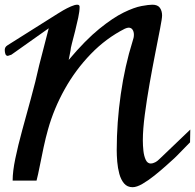

<svg xmlns="http://www.w3.org/2000/svg" viewBox="-21 -760 821 808"><path d="M537.1 27.8Q514.6 27.8 501.2 12Q487.8 -3.9 481.2 -28.3Q474.6 -52.7 472.4 -79.3Q470.2 -106 470.2 -127.9Q470.2 -244.6 487.3 -363.8Q504.4 -482.9 537.1 -586.9Q542.5 -601.6 542.5 -613.8Q542.5 -626.5 536.9 -635Q531.2 -643.6 520.5 -643.6Q514.2 -643.6 504.4 -639.2Q425.3 -599.1 361.1 -532.7Q296.9 -466.3 251.2 -384.5Q205.6 -302.7 181.2 -215.8Q171.4 -181.2 162.6 -140.4Q153.8 -99.6 146.5 -62Q139.2 -24.4 132.8 0H32.2Q32.2 -38.6 43.5 -92.8Q54.7 -147 72.3 -211.4Q89.8 -275.9 109.1 -345.7Q128.4 -415.5 144 -485.8L184.1 -641.1L26.9 -529.8L12.2 -524.9Q4.4 -524.9 1.7 -532.7Q-1 -540.5 -1 -549.8Q-1 -554.7 1.2 -559.8Q3.4 -564.9 11.2 -569.8L221.2 -702.1Q229.5 -707.5 245.1 -716.6Q260.7 -725.6 277.3 -732.9Q293.9 -740.2 304.2 -740.2Q314 -740.2 314 -731Q314 -712.9 308.1 -685.1Q302.2 -657.2 294.9 -628.4Q287.6 -599.6 281.7 -577.4Q275.9 -555.2 275.9 -547.9L268.1 -507.8Q338.4 -591.3 396.5 -638.4Q454.6 -685.5 499.3 -707.3Q543.9 -729 574.5 -734.6Q605 -740.2 620.1 -740.2Q642.6 -740.2 651.9 -727.1Q661.1 -713.9 661.1 -694.8Q661.1 -682.6 652.8 -640.1Q644.5 -597.7 632.6 -536.9Q620.6 -476.1 608.6 -408.4Q596.7 -340.8 588.4 -277.8Q580.1 -214.8 580.1 -168.9Q580.1 -147.9 582.5 -125.5Q585 -103 592.3 -87.4Q599.6 -71.8 613.8 -71.8Q621.6 -71.8 632.1 -77.1Q642.6 -82.5 654.8 -95.2L779.8 -214.8L778.8 -161.1Q776.9 -159.2 767.6 -149.7Q758.3 -140.1 746.6 -128.2Q734.9 -116.2 725.3 -106.4Q715.8 -96.7 712.9 -94.2Q699.7 -82 677.2 -62Q654.8 -42 628.9 -21.2Q603 -0.5 578.6 13.7Q554.2 27.8 537.1 27.8Z"/></svg>

Font: Norican
Style: Regular
Weight: 400
Designer: Vernon Adams
Foundry: Vernon Adams
Version: Version 1.100; ttfautohint (v1.8.4.7-5d5b);gftools[0.9.33]